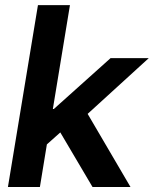

<svg xmlns="http://www.w3.org/2000/svg" viewBox="-20 -748 615 768"><path d="M11.7 0 131.8 -727.5H259.8L191.4 -312H195.3L422.4 -515.6H575.2L330.6 -292.5L502 0H350.1L221.2 -218.3L167.5 -170.4L139.6 0Z"/></svg>

Font: Inter Display Semi Bold
Style: Italic
Weight: 600
Italic angle: -9.39999°
Designer: Rasmus Andersson
Foundry: rsms
Version: Version 4.000;git-4fc901f